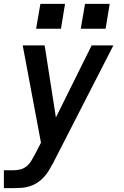

<svg xmlns="http://www.w3.org/2000/svg" viewBox="-21 -754 641 989"><path d="M-1 215V123H50Q67 123 84.5 118.5Q102 114 116.5 102Q131 90 140 74.5Q149 59 158 43L190 -19L96 -520H209L267 -149L451 -520H563L253 85Q243 104 231.5 123Q220 142 205 158.5Q190 175 171.5 187Q153 199 132.5 205.5Q112 212 91.5 213.5Q71 215 50 215ZM523 -606H395L417 -734H544ZM293 -606H165L187 -734H314Z"/></svg>

Font: Iosevka SS04 Semibold Extended
Style: Italic
Weight: 600
Width: 7
Italic angle: -9°
Monospace: yes
Designer: Belleve Invis
Foundry: Belleve Invis
Version: Version 19.0.0; ttfautohint (v1.8.4)